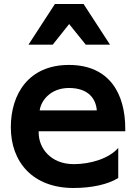

<svg xmlns="http://www.w3.org/2000/svg" viewBox="-20 -862 678 958"><path d="M570 26V-124C524 -71 432 -43 348 -43C233 -43 173 -123 173 -200V-207H605V-220C605 -392 528 -538 324 -538C123 -538 34 -393 34 -227C34 -54 143 76 347 76C437 76 520 58 570 26ZM408 -639H529L397 -842H254L122 -639H243L325 -742ZM463 -311H178C185 -362 234 -423 324 -423C423 -423 459 -367 463 -311Z"/></svg>

Font: LINE Seed JP_OTF Bold
Style: Regular
Weight: 700
Designer: LINE & Fontrix & Fontworks
Version: Version 1.009